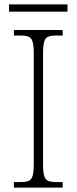

<svg xmlns="http://www.w3.org/2000/svg" viewBox="-20 -850 348 870"><path d="M43 0V-25H73Q97 -25 110 -30.5Q123 -36 128 -54Q133 -72 133 -109V-605Q133 -642 128 -660Q123 -678 110 -683.5Q97 -689 73 -689H43V-714H264V-689H235Q211 -689 198 -683.5Q185 -678 180 -660Q175 -642 175 -605V-109Q175 -72 180 -54Q185 -36 198 -30.5Q211 -25 235 -25H264V0ZM21 -797V-830H286V-797Z"/></svg>

Font: Noto Serif Lao SemiCondensed ExtraLight
Style: Regular
Weight: 200
Width: 4
Designer: Monotype Design Team
Foundry: Monotype Imaging Inc.
Version: Version 2.003; ttfautohint (v1.8.4.7-5d5b)